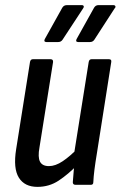

<svg xmlns="http://www.w3.org/2000/svg" viewBox="-20 -721 471 749"><path d="M126 8Q76 8 53.5 -28Q31 -64 43 -139L97 -479Q99 -490 108 -490H177Q188 -490 187 -479L134 -146Q127 -108 136 -90.5Q145 -73 171 -73Q196 -73 224.5 -92Q253 -111 286 -145L283 -79Q246 -41 209 -16.5Q172 8 126 8ZM275 0Q264 0 264 -10Q265 -29 267.5 -53.5Q270 -78 272 -96L269 -121L326 -479Q328 -490 337 -490H405Q416 -490 414 -479L358 -123Q352 -87 348.5 -59.5Q345 -32 344 -10Q344 0 334 0ZM285 -557Q279 -557 277.5 -560.5Q276 -564 279 -569L347 -691Q353 -701 364 -701H423Q428 -701 430 -697Q432 -693 427 -688L348 -566Q342 -557 331 -557ZM161 -557Q155 -557 153.5 -560.5Q152 -564 155 -569L223 -691Q229 -701 241 -701H299Q305 -701 306.5 -697Q308 -693 304 -688L224 -566Q218 -557 207 -557Z"/></svg>

Font: Sofia Sans Condensed SemiBold
Style: Italic
Weight: 600
Italic angle: -9°
Version: Version 4.100